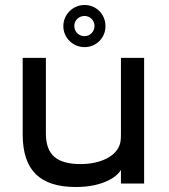

<svg xmlns="http://www.w3.org/2000/svg" viewBox="-20 -736 676 770"><path d="M285 14C390 14 450 -26 465 -55V0H558V-504H465V-202C465 -191 465 -178 463 -167C452 -107 378 -78 304 -78C210 -78 164 -113 164 -201V-504H71V-197C71 -52 141 14 285 14ZM234 -631C234 -584 273 -547 319 -547C366 -547 403 -584 403 -631C403 -679 366 -716 319 -716C273 -716 234 -679 234 -631ZM278 -632C278 -654 296 -672 319 -672C341 -672 359 -654 359 -632C359 -609 341 -591 319 -591C296 -591 278 -609 278 -632Z"/></svg>

Font: Hibana 45 SubMedium
Style: Regular
Weight: 500
Width: 6
Designer: pygmalion
Foundry: ybstudio
Version: Version 2021.007;FEAKit 1.0